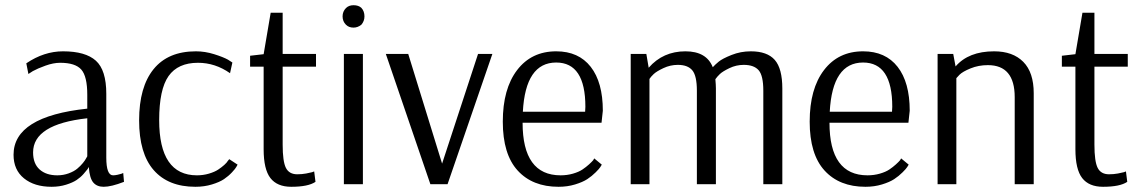

<svg xmlns="http://www.w3.org/2000/svg" viewBox="-20 -707 4382 737"><path d="M315 -107V-253Q107 -230 107 -122Q107 -79 132 -56.5Q157 -34 200 -34Q223 -34 243.5 -41.5Q264 -49 276.5 -59.5Q289 -70 298 -81Q307 -92 311 -100ZM89 -423 81 -464Q149 -510 222 -510Q308 -510 348 -474Q388 -438 388 -347V-102Q388 -34 414 -34Q421 -34 430.5 -36Q440 -38 446 -40L453 -43L456 -9Q407 10 378 10Q352 10 338 -6.5Q324 -23 321 -65H320Q319 -62 315.5 -57Q312 -52 300.5 -39Q289 -26 274 -16Q259 -6 233.5 2Q208 10 178 10Q112 10 72 -22.5Q32 -55 32 -113Q32 -260 315 -290V-343Q315 -414 292 -440Q269 -466 211 -466Q185 -466 154.5 -455Q124 -444 106 -434Z M863 -426Q806 -466 740 -466Q663 -466 627 -415Q591 -364 591 -246Q591 -34 736 -34Q760 -34 782 -40.5Q804 -47 817.5 -56Q831 -65 841 -74Q851 -83 855 -90L860 -96L892 -75Q890 -72 887 -66Q884 -60 870.5 -45.5Q857 -31 840 -19.5Q823 -8 793.5 1Q764 10 730 10Q626 10 570 -54Q514 -118 514 -245Q514 -373 569.5 -441.5Q625 -510 732 -510Q767 -510 802 -499Q837 -488 855 -478L872 -467Z M1193 -500V-451H1065V-152Q1065 -87 1077.5 -62.5Q1090 -38 1121 -38Q1139 -38 1155 -41Q1171 -44 1178 -46L1186 -49L1191 -9Q1163 10 1098 10Q1044 10 1018 -23.5Q992 -57 992 -134V-451H940V-493L992 -499L1019 -658H1065V-500Z M1308 -676Q1319 -687 1337 -687Q1356 -687 1367 -677Q1379 -664 1379 -644Q1379 -626 1367 -612Q1353 -601 1337 -601Q1319 -601 1308 -612Q1295 -625 1295 -644Q1295 -663 1308 -676ZM1373 -500V0H1300V-500Z M1632 0 1461 -500H1547L1677 -79L1815 -500H1870L1698 0Z M2115 -467Q1997 -467 1987 -278H2226Q2227 -288 2227 -297Q2227 -467 2115 -467ZM2261 -99 2290 -75Q2288 -72 2284.5 -66Q2281 -60 2266.5 -45.5Q2252 -31 2234.5 -19.5Q2217 -8 2187.5 1Q2158 10 2124 10Q2024 10 1967 -52.5Q1910 -115 1910 -240Q1910 -366 1965 -438Q2020 -510 2115 -510Q2201 -510 2247.5 -450.5Q2294 -391 2294 -282L2289 -236H1986Q1986 -34 2132 -34Q2157 -34 2179.5 -40.5Q2202 -47 2216 -56.5Q2230 -66 2241 -76Q2252 -86 2257 -92Z M2401 0V-500H2461L2470 -447Q2525 -510 2611 -510Q2692 -510 2716 -449Q2725 -459 2739 -470.5Q2753 -482 2788 -496Q2823 -510 2862 -510Q2925 -510 2954 -477Q2983 -444 2983 -367V0H2910V-359Q2910 -417 2892 -437.5Q2874 -458 2835 -458Q2806 -458 2780 -445.5Q2754 -433 2743.5 -423Q2733 -413 2726 -403Q2728 -381 2728 -368V0H2655V-359Q2655 -416 2637.5 -437Q2620 -458 2582 -458Q2553 -458 2526.5 -445.5Q2500 -433 2489 -422.5Q2478 -412 2473 -404V0Z M3293 -467Q3175 -467 3165 -278H3404Q3405 -288 3405 -297Q3405 -467 3293 -467ZM3439 -99 3468 -75Q3466 -72 3462.5 -66Q3459 -60 3444.5 -45.5Q3430 -31 3412.5 -19.5Q3395 -8 3365.5 1Q3336 10 3302 10Q3202 10 3145 -52.5Q3088 -115 3088 -240Q3088 -366 3143 -438Q3198 -510 3293 -510Q3379 -510 3425.5 -450.5Q3472 -391 3472 -282L3467 -236H3164Q3164 -34 3310 -34Q3335 -34 3357.5 -40.5Q3380 -47 3394 -56.5Q3408 -66 3419 -76Q3430 -86 3435 -92Z M3579 0V-500H3639L3648 -452Q3698 -510 3796 -510Q3868 -510 3908 -469.5Q3948 -429 3948 -349V0H3875V-334Q3875 -457 3772 -457Q3736 -457 3705.5 -444.5Q3675 -432 3663 -420L3651 -407V0Z M4309 -500V-451H4181V-152Q4181 -87 4193.5 -62.5Q4206 -38 4237 -38Q4255 -38 4271 -41Q4287 -44 4294 -46L4302 -49L4307 -9Q4279 10 4214 10Q4160 10 4134 -23.5Q4108 -57 4108 -134V-451H4056V-493L4108 -499L4135 -658H4181V-500Z"/></svg>

Font: Arsenal
Style: Regular
Weight: 400
Designer: Andrij Shevchenko
Foundry: Stairsfor.com
Version: Version 1.000